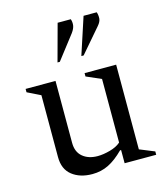

<svg xmlns="http://www.w3.org/2000/svg" viewBox="-108 -792 776 887"><g transform="rotate(-15 280.5 -348.5)"><path d="M225 10Q166 10 128.5 -19.5Q91 -49 91 -107V-403L28 -434V-450H171V-154Q171 -110 198.5 -87Q226 -64 270 -64Q297 -64 329.5 -73Q362 -82 381 -99V-403L310 -434V-450H461V-45L532 -16V0H381V-63H376Q338 -25 302.5 -7.5Q267 10 225 10ZM202 -530 250 -707H313Q318 -692 316 -677Q314 -662 301 -644L213 -530ZM316 -530 374 -707H437Q442 -692 441 -676.5Q440 -661 425 -644L327 -530Z"/></g></svg>

Font: Spectral
Style: Regular
Weight: 400
Designer: Jean-Baptiste Levee
Foundry: Production Type
Version: Version 2.001